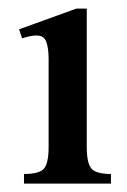

<svg xmlns="http://www.w3.org/2000/svg" viewBox="-20 -437 303 457"><path d="M244.1 0H37.1V-22.9Q74.2 -22.9 85 -36.1Q95.7 -49.3 95.7 -87.4V-296.9Q95.7 -321.8 90.3 -337.2Q85 -352.5 66.9 -352.5Q59.6 -352.5 50.3 -350.6Q41 -348.6 32.7 -345.7L25.4 -367.2L161.6 -416.5H186.5V-87.4Q186.5 -48.8 197.5 -35.9Q208.5 -22.9 244.1 -22.9Z"/></svg>

Font: Scheherazade New Medium
Style: Regular
Weight: 500
Designer: SIL International
Foundry: SIL International
Version: Version 4.000